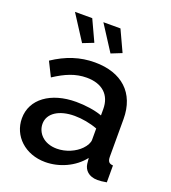

<svg xmlns="http://www.w3.org/2000/svg" viewBox="-135 -831 835 940"><g transform="rotate(20 282.0 -360.5)"><path d="M94 -731 179 -599 235 -621 184 -731ZM242 -731 327 -599 382 -621 331 -731ZM28 -153C28 -61 103 10 208 10C280 10 356 -23 402 -82L405 -52C409 -22 432 5 479 5C490 5 505 4 526 0V-88C505 -89 497 -99 497 -124V-319C497 -455 411 -532 271 -532C194 -532 125 -509 56 -463L93 -389C151 -427 201 -448 259 -448C341 -448 387 -404 387 -331V-298C349 -312 297 -319 251 -319C119 -319 28 -253 28 -153ZM361 -121C333 -92 286 -71 239 -71C169 -71 132 -116 132 -162C132 -217 187 -252 267 -252C306 -252 350 -244 387 -230V-170C387 -157 377 -137 361 -121Z"/></g></svg>

Font: FIGSv2-sans-serif SemiBold
Style: Regular
Weight: 600
Designer: Matt McInerney, Pablo Impallari, Rodrigo Fuenzalida,Mirko Velimirovic
Foundry: Matt McInerney, Pablo Impallari, Rodrigo Fuenzalida
Version: Version 4.021;hotconv 1.0.109;makeotfexe 2.5.65596